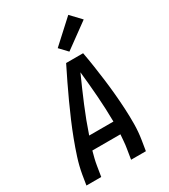

<svg xmlns="http://www.w3.org/2000/svg" viewBox="-235 -1103 1070 1214"><g transform="rotate(-30 300.0 -496.0)"><path d="M27 0 39 -74Q49 -131 67 -187Q85 -243 106 -298.5Q127 -354 150.5 -409Q174 -464 199 -518.5Q224 -573 250 -627Q276 -681 303 -735H427Q437 -681 445 -627Q453 -573 460 -518.5Q467 -464 472 -409Q477 -354 480 -298.5Q483 -243 482.5 -186.5Q482 -130 473 -74L461 0H353L365 -74Q369 -98 371 -123Q373 -148 375 -173H170Q163 -148 157 -123.5Q151 -99 147 -74L135 0ZM200 -265H377Q376 -359 369 -452.5Q362 -546 352 -639Q310 -546 271 -453Q232 -360 200 -265ZM357 -787 304 -843 467 -992 537 -918Z"/></g></svg>

Font: Iosevka Curly SmBdEx
Style: Italic
Weight: 600
Width: 7
Italic angle: -9°
Monospace: yes
Designer: Belleve Invis
Foundry: Belleve Invis
Version: Version 11.1.0; ttfautohint (v1.8.3)